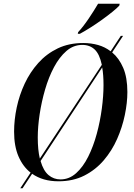

<svg xmlns="http://www.w3.org/2000/svg" viewBox="-20 -954 713 1022"><path d="M88 48 143 -35Q102 -67 78.5 -121.5Q55 -176 55 -253Q55 -316 69 -382Q83 -448 111.5 -509Q140 -570 184 -619Q228 -668 287.5 -696.5Q347 -725 423 -725Q465 -725 502 -714.5Q539 -704 569 -681L623 -763H635L577 -675Q614 -644 636 -592.5Q658 -541 658 -464Q658 -407 644.5 -342Q631 -277 603.5 -214.5Q576 -152 532.5 -101Q489 -50 429 -19.5Q369 11 291 11Q208 11 151 -29L100 48ZM181 -222Q181 -156 192 -110L522 -609Q510 -666 484 -690.5Q458 -715 418 -715Q371 -715 333.5 -682.5Q296 -650 267.5 -596.5Q239 -543 220 -477.5Q201 -412 191 -345.5Q181 -279 181 -222ZM302 1Q348 1 385 -32Q422 -65 449.5 -120Q477 -175 495 -241.5Q513 -308 522 -376Q531 -444 531 -501Q531 -556 524 -595L196 -97Q211 -45 238.5 -22Q266 1 302 1ZM396 -783Q423 -812 452 -855Q481 -898 502 -934H617L615 -924Q603 -911 579 -891.5Q555 -872 524.5 -850Q494 -828 462.5 -808Q431 -788 405 -774H394Z"/></svg>

Font: Noto Serif Display Condensed SemiBold
Style: Italic
Weight: 600
Width: 3
Italic angle: -12°
Designer: Monotype Design Team
Foundry: Monotype Imaging Inc.
Version: Version 2.009